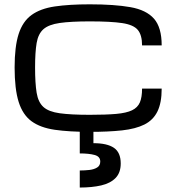

<svg xmlns="http://www.w3.org/2000/svg" viewBox="-20 -593 807 879"><path d="M391.1 10.7Q296.9 10.7 231 1.2Q165 -8.3 124.5 -37.8Q84 -67.4 65.4 -126.5Q46.9 -185.5 46.9 -284.2Q46.9 -379.9 65.4 -437.5Q84 -495.1 124.5 -524.4Q165 -553.7 231 -563.5Q296.9 -573.2 391.1 -573.2Q503.9 -573.2 576.9 -560.3Q649.9 -547.4 685.1 -507.3Q720.2 -467.3 720.2 -385.3H630.4Q630.4 -432.6 610.8 -456.1Q591.3 -479.5 539.6 -487.3Q487.8 -495.1 391.1 -495.1Q304.2 -495.1 253.4 -487.8Q202.6 -480.5 178.7 -459.2Q154.8 -438 147.7 -396Q140.6 -354 140.6 -284.2Q140.6 -211.9 147.7 -168.5Q154.8 -125 178.7 -103.3Q202.6 -81.5 253.4 -74.5Q304.2 -67.4 391.1 -67.4Q464.8 -67.4 511.7 -71.5Q558.6 -75.7 584.5 -88.1Q610.4 -100.6 620.4 -124.3Q630.4 -147.9 630.4 -187.5H720.2Q720.2 -122.1 700.7 -82.5Q681.2 -43 641.1 -22.9Q601.1 -2.9 538.8 3.9Q476.6 10.7 391.1 10.7ZM345.2 265.6V187.5Q367.7 187.5 389.2 185.1Q410.6 182.6 424.8 173.8Q439 165 439 146.5Q439 123.5 413.1 116.5Q387.2 109.4 345.2 109.4V-31.2H407.7V62.5Q470.2 62.5 501.5 83.7Q532.7 105 532.7 155.3Q532.7 197.8 509 221.9Q485.4 246.1 443.1 255.9Q400.9 265.6 345.2 265.6Z"/></svg>

Font: Michroma
Style: Regular
Weight: 400
Designer: Vernon Adams
Foundry: Vernon Adams
Version: Version 1.100; ttfautohint (v1.8.4.7-5d5b);gftools[0.9.29]